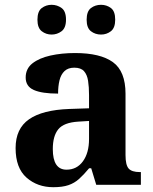

<svg xmlns="http://www.w3.org/2000/svg" viewBox="-20 -770 639 800"><path d="M202 10Q136 10 90.5 -30Q45 -70 45 -153Q45 -234 101 -273Q157 -312 269 -316L351 -318.8V-374Q351 -407.6 347 -433.3Q343 -459 330 -473.5Q317 -488 289.5 -488Q264 -488 249 -474Q234 -460 228 -435.5Q222 -411 222 -380Q155 -380 121 -395Q87 -410 87 -447Q87 -483.8 115 -505.9Q143 -528 189.9 -538.5Q236.8 -549 292.8 -549Q398 -549 450.5 -511Q503 -473 503 -379.3V-124Q503 -82.6 516 -67.8Q529 -53 563 -53H567V0H381L360 -69H351.4Q329 -42 309.5 -24.5Q290 -7 265 1.5Q240 10 202 10ZM257.2 -63Q300.2 -63 325.6 -98Q351 -133 351 -191V-266L305.8 -263.2Q245.9 -259.5 222.9 -231.4Q200 -203.3 200 -148.8Q200 -63 257.2 -63ZM401 -626Q377 -626 359 -639.8Q341 -653.6 341 -687.7Q341 -723 359 -736.5Q377 -750 401 -750Q424 -750 442 -736.7Q460 -723.4 460 -688Q460 -653.7 442 -639.8Q424 -626 401 -626ZM195 -626Q172 -626 154 -639.8Q136 -653.6 136 -687.7Q136 -723 154 -736.5Q172 -750 195 -750Q218 -750 236.5 -736.7Q255 -723.4 255 -688Q255 -653.7 236.5 -639.8Q218 -626 195 -626Z"/></svg>

Font: Noto Serif Test
Style: Regular
Weight: 400
Version: Version 1.000